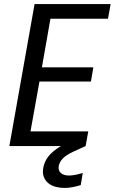

<svg xmlns="http://www.w3.org/2000/svg" viewBox="-20 -718 564 944"><path d="M511 -626H228L186 -387H439L427 -317H174L130 -72H414L401 0L342 27Q305 44 289 61Q273 78 269 97Q265 120 279 132.5Q293 145 319 145Q333 145 351 141.5Q369 138 387 132L377 192Q358 198 337.5 202Q317 206 297 206Q274 206 253.5 200.5Q233 195 218 183Q203 171 195.5 152Q188 133 193 106Q198 77 218 51Q238 25 280 0H26L150 -698H524Z"/></svg>

Font: SVN-Poppins
Style: Italic
Weight: 400
Italic angle: -10°
Designer: Ninad Kale (Devanagari), Jonny Pinhorn (Latin)
Foundry: Indian Type Foundry
Version: Version 3.002 2017; ttfautohint (v1.8.3)